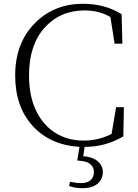

<svg xmlns="http://www.w3.org/2000/svg" viewBox="-20 -759 726 1012"><path d="M387 87 399 15Q245 6 152.5 -95Q60 -196 60 -361Q60 -530 161.5 -634.5Q263 -739 417 -739Q534 -739 621 -684L625 -529H584L562 -669Q504 -704 426 -704Q297 -704 215 -613Q133 -522 133 -361Q133 -253 170 -176Q207 -99 272 -58.5Q337 -18 420 -18Q500 -18 568 -53L592 -194H633L630 -40Q534 16 426 15L419 64Q467 68 494.5 90.5Q522 113 522 148Q522 185 494.5 209Q467 233 414 233Q372 233 344 221L349 199Q381 206 406 206Q441 206 458 190Q475 174 475 148Q475 121 454.5 105Q434 89 387 87Z"/></svg>

Font: Minh Nguyen ExtraLight
Style: Regular
Weight: 250
Designer: Ryoko NISHIZUKA 西塚涼子 (kana & ideographs); Frank Grießhammer (Latin, Greek & Cyrillic); Wenlong ZHANG 张文龙 (bopomofo); San
Foundry: Adobe
Version: Version 1.100;July 7, 2023;FontCreator 14.0.0.2814 64-bit